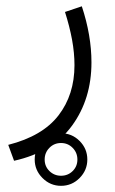

<svg xmlns="http://www.w3.org/2000/svg" viewBox="-20 -253 368 613"><path d="M90.8 256.3Q90.8 221.7 115.7 197Q140.6 172.4 174.8 172.4Q209.5 172.4 234.1 197Q258.8 221.7 258.8 256.3Q258.8 290.5 234.1 315.4Q209.5 340.3 174.8 340.3Q140.6 340.3 115.7 315.4Q90.8 290.5 90.8 256.3ZM122.6 256.3Q122.6 278.3 137.9 293.2Q153.3 308.1 174.8 308.1Q196.8 308.1 211.9 293.2Q227.1 278.3 227.1 256.3Q227.1 234.4 211.9 219Q196.8 203.6 174.8 203.6Q152.8 203.6 137.7 219Q122.6 234.4 122.6 256.3ZM24.9 260.3 6.3 209.5Q115.7 181.6 166.7 115.5Q217.8 49.3 217.8 -44.9Q217.8 -84 210 -126.5Q202.1 -168.9 187.5 -214.8L241.2 -232.9Q272 -140.1 272 -53.7Q272 63 210.2 147.9Q148.4 232.9 24.9 260.3Z"/></svg>

Font: Vazirmatn RD ExtraLight
Style: Regular
Weight: 200
Designer: Saber Rastikerdar
Foundry: Saber Rastikerdar
Version: Version 32.102